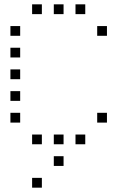

<svg xmlns="http://www.w3.org/2000/svg" viewBox="-20 -693 640 885"><path d="M129 -673Q128 -673 128 -673Q128 -673 128 -672V-629Q128 -628 128 -628Q128 -628 129 -628H172Q173 -628 173 -628Q173 -628 173 -629V-672Q173 -673 173 -673Q173 -673 172 -673ZM229 -673Q228 -673 228 -673Q228 -673 228 -672V-629Q228 -628 228 -628Q228 -628 229 -628H272Q273 -628 273 -628Q273 -628 273 -629V-672Q273 -673 273 -673Q273 -673 272 -673ZM329 -673Q328 -673 328 -673Q328 -673 328 -672V-629Q328 -628 328 -628Q328 -628 329 -628H372Q373 -628 373 -628Q373 -628 373 -629V-672Q373 -673 373 -673Q373 -673 372 -673ZM29 -573Q28 -573 28 -573Q28 -573 28 -572V-529Q28 -528 28 -528Q28 -528 29 -528H72Q73 -528 73 -528Q73 -528 73 -529V-572Q73 -573 73 -573Q73 -573 72 -573ZM429 -573Q428 -573 428 -573Q428 -573 428 -572V-529Q428 -528 428 -528Q428 -528 429 -528H472Q473 -528 473 -528Q473 -528 473 -529V-572Q473 -573 473 -573Q473 -573 472 -573ZM29 -473Q28 -473 28 -473Q28 -473 28 -472V-429Q28 -428 28 -428Q28 -428 29 -428H72Q73 -428 73 -428Q73 -428 73 -429V-472Q73 -473 73 -473Q73 -473 72 -473ZM29 -373Q28 -373 28 -373Q28 -373 28 -372V-329Q28 -328 28 -328Q28 -328 29 -328H72Q73 -328 73 -328Q73 -328 73 -329V-372Q73 -373 73 -373Q73 -373 72 -373ZM29 -273Q28 -273 28 -273Q28 -273 28 -272V-229Q28 -228 28 -228Q28 -228 29 -228H72Q73 -228 73 -228Q73 -228 73 -229V-272Q73 -273 73 -273Q73 -273 72 -273ZM29 -173Q28 -173 28 -173Q28 -173 28 -172V-129Q28 -128 28 -128Q28 -128 29 -128H72Q73 -128 73 -128Q73 -128 73 -129V-172Q73 -173 73 -173Q73 -173 72 -173ZM429 -173Q428 -173 428 -173Q428 -173 428 -172V-129Q428 -128 428 -128Q428 -128 429 -128H472Q473 -128 473 -128Q473 -128 473 -129V-172Q473 -173 473 -173Q473 -173 472 -173ZM129 -73Q128 -73 128 -73Q128 -73 128 -72V-29Q128 -28 128 -28Q128 -28 129 -28H172Q173 -28 173 -28Q173 -28 173 -29V-72Q173 -73 173 -73Q173 -73 172 -73ZM229 -73Q228 -73 228 -73Q228 -73 228 -72V-29Q228 -28 228 -28Q228 -28 229 -28H272Q273 -28 273 -28Q273 -28 273 -29V-72Q273 -73 273 -73Q273 -73 272 -73ZM329 -73Q328 -73 328 -73Q328 -73 328 -72V-29Q328 -28 328 -28Q328 -28 329 -28H372Q373 -28 373 -28Q373 -28 373 -29V-72Q373 -73 373 -73Q373 -73 372 -73ZM229 27Q228 27 228 27Q228 27 228 28V71Q228 72 228 72Q228 72 229 72H272Q273 72 273 72Q273 72 273 71V28Q273 27 273 27Q273 27 272 27ZM129 127Q128 127 128 127Q128 127 128 128V171Q128 172 128 172Q128 172 129 172H172Q173 172 173 172Q173 172 173 171V128Q173 127 173 127Q173 127 172 127Z"/></svg>

Font: Doto Light
Style: Regular
Weight: 300
Monospace: yes
Version: Version 1.000